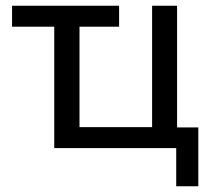

<svg xmlns="http://www.w3.org/2000/svg" viewBox="-20 -516 755 669"><path d="M594 133V0H169V-423H22V-496H395V-423H257V-73H510V-496H597V-72H671V133Z"/></svg>

Font: Nunito Sans 7pt SemiCondensed
Style: Regular
Weight: 400
Width: 4
Designer: Vernon Adams
Foundry: Vernon Adams
Version: Version 3.101;gftools[0.9.27]